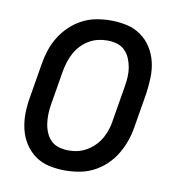

<svg xmlns="http://www.w3.org/2000/svg" viewBox="-66 -591 632 661"><g transform="rotate(10 250.0 -260.0)"><path d="M203 8Q174 8 147 2Q120 -4 98.5 -19.5Q77 -35 62.5 -57.5Q48 -80 41.5 -107Q35 -134 35.5 -162.5Q36 -191 41 -219L61 -339Q65 -364 73 -388.5Q81 -413 95 -435.5Q109 -458 128.5 -476.5Q148 -495 171.5 -507Q195 -519 220 -523.5Q245 -528 270 -528Q299 -528 326 -522Q353 -516 375 -500.5Q397 -485 411.5 -462.5Q426 -440 432.5 -413Q439 -386 438 -357.5Q437 -329 433 -301L413 -181Q409 -156 400.5 -131.5Q392 -107 378.5 -84.5Q365 -62 345.5 -43.5Q326 -25 302.5 -13Q279 -1 253.5 3.5Q228 8 203 8ZM204 -62Q221 -62 237 -66Q253 -70 268 -79Q283 -88 295.5 -101Q308 -114 316 -129Q324 -144 329 -160Q334 -176 336 -192L356 -312Q359 -329 360 -346.5Q361 -364 358 -380.5Q355 -397 348.5 -412Q342 -427 330.5 -438Q319 -449 303 -453.5Q287 -458 270 -458Q253 -458 236.5 -454Q220 -450 205 -441Q190 -432 178 -419Q166 -406 158 -391Q150 -376 145 -360Q140 -344 137 -328L117 -208Q114 -191 113.5 -173.5Q113 -156 115.5 -139.5Q118 -123 124.5 -108Q131 -93 142.5 -82Q154 -71 170.5 -66.5Q187 -62 204 -62Z"/></g></svg>

Font: Iosevka Curly Slab
Style: Italic
Weight: 400
Italic angle: -9°
Monospace: yes
Designer: Belleve Invis
Foundry: Belleve Invis
Version: Version 22.1.2; ttfautohint (v1.8.4)